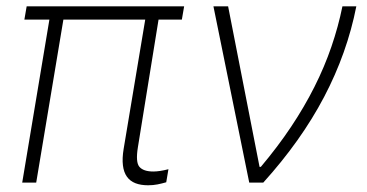

<svg xmlns="http://www.w3.org/2000/svg" viewBox="-20 -565 1136 594"><path d="M132.8 -504.3H55.4L62.5 -545.5H549.7L542.6 -504.3H470.5L406.6 -109.4Q399.1 -63.2 411.2 -49Q423.7 -34.4 454.2 -34.4Q473.7 -34.4 501.1 -41.5L494.3 -1.1Q480.8 2.8 467.3 5.5Q453.8 8.2 437.9 8.2Q415.5 8.2 399 1.8Q382.5 -4.6 372.7 -18.3Q362.9 -32 360.3 -53.4Q357.6 -74.9 362.6 -104.8L429.3 -504.3H176.1L92 0H48.7Z M640.3 -545.5H685.7L783 -48.7H786.9Q839.5 -111.2 880.7 -172.9Q921.9 -234.7 952.9 -296.5Q984 -358.3 1005.3 -420.5Q1026.6 -482.6 1039.4 -545.5H1082.4Q1054 -400.9 982.8 -265.3Q911.6 -129.6 794.4 0H751.1Z"/></svg>

Font: Inter P Extra Light
Style: Italic
Weight: 200
Italic angle: 9.39999°
Designer: Rasmus Andersson
Foundry: rsms
Version: Version 3.018;git-588b23468